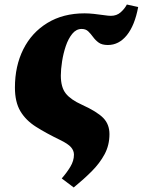

<svg xmlns="http://www.w3.org/2000/svg" viewBox="-20 -610 631 849"><path d="M306 219 253 179Q275 154 291 127.5Q307 101 307 74Q307 56 294 41Q281 26 246 9Q184 -21 139 -49.5Q94 -78 70 -118.5Q46 -159 46 -223Q46 -318 83 -392Q120 -466 189.5 -508.5Q259 -551 354 -551Q373 -551 396 -548.5Q419 -546 439.5 -543Q460 -540 470 -540Q496 -540 513.5 -555.5Q531 -571 541 -590L591 -579Q576 -498 541 -454.5Q506 -411 457 -411Q431 -411 416.5 -421.5Q402 -432 391.5 -446.5Q381 -461 370 -471.5Q359 -482 341 -482Q317 -482 299.5 -460.5Q282 -439 271 -406.5Q260 -374 254.5 -338.5Q249 -303 249 -276Q249 -224 271 -196.5Q293 -169 342 -147Q410 -116 437 -88Q464 -60 464 -17Q464 32 442.5 72Q421 112 385.5 147.5Q350 183 306 219Z"/></svg>

Font: Noto Serif Black
Style: Italic
Weight: 900
Italic angle: -12°
Designer: Monotype Design Team
Foundry: Monotype Imaging Inc.
Version: Version 2.013